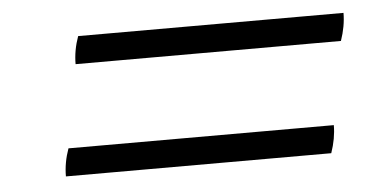

<svg xmlns="http://www.w3.org/2000/svg" viewBox="-31 -538 683 346"><g transform="rotate(-5 310.0 -365.0)"><path d="M591 -440H111Q111 -465 120 -490H600Q600 -466 591 -440ZM556 -240H76Q76 -265 85 -290H565Q565 -266 556 -240Z"/></g></svg>

Font: Poltawski Nowy
Style: Bold Italic
Weight: 700
Italic angle: -12°
Designer: Adam Pótawski, Mateusz Machalski, Borys Kosmynka, Ania Wieluska
Foundry: Capitalics.wtf
Version: Version 1.001;gftools[0.9.25]